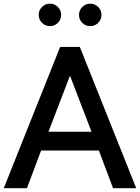

<svg xmlns="http://www.w3.org/2000/svg" viewBox="-36 -999 743 1019"><path d="M-16.1 0 283.2 -750H387.7L687 0H564L488.8 -200.2H182.1L106.9 0ZM186.8 -877.9Q169.4 -895.5 169.4 -919.9Q169.4 -944.3 186.8 -961.9Q204.1 -979.5 229 -979.5Q253.9 -979.5 271.2 -961.9Q288.6 -944.3 288.6 -919.9Q288.6 -895.5 271.2 -877.9Q253.9 -860.4 229 -860.4Q204.1 -860.4 186.8 -877.9ZM221.2 -299.8H449.7L335.4 -597.2ZM400.6 -877.9Q383.3 -895.5 383.3 -919.9Q383.3 -944.3 400.6 -961.9Q418 -979.5 442.9 -979.5Q467.8 -979.5 485.1 -961.9Q502.4 -944.3 502.4 -919.9Q502.4 -895.5 485.1 -877.9Q467.8 -860.4 442.9 -860.4Q418 -860.4 400.6 -877.9Z"/></svg>

Font: Spartan MB SemBd
Style: Regular
Weight: 600
Designer: Matt Bailey, Mirko Velimirovic
Foundry: Matt Bailey
Version: Version 1.005